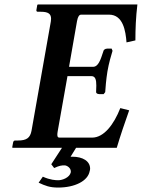

<svg xmlns="http://www.w3.org/2000/svg" viewBox="-20 -666 649 865"><path d="M37 0H259.2L211 74L224 91C248 80 257 79 271 79C281 79 299 90 299 106V110C294 134 261 146 243 146C231 146 206 145 173 130L154 157C184 171 204 179 242 179C316 179 376 150 384 105C385 102 386 98 386 94C386 60 353 40 306 40H298L322.7 0H506C522 -54 543 -116 562 -169L522 -179C493 -105 448 -46 395 -46H248C241.6 -46 238.3 -49 238.3 -58.9C238.3 -63 238.8 -68.3 240 -75L284 -323H392C410 -323 413.9 -306.1 413.9 -280.4C413.9 -271.8 413.5 -262.2 413 -252C412 -248 417 -242 427 -242H447L454 -251C455 -268 458.1 -308 464 -344C470.1 -381 482 -421 487 -437L483 -447H463C453 -447 446 -440 446 -436C433 -396 423 -365 399 -365H291L327 -571C331 -592 337 -600 346 -600H471C535 -600 546 -526 550 -475L590 -484C590 -535 592 -588 599 -646H151L148 -644L144 -621C143 -616 146 -613 150 -613H164C196.6 -613 210.1 -604.1 210.1 -581.4C210.1 -577.6 209.7 -573.5 209 -569L122 -77C116 -45 100 -33 61 -33H48C44 -33 40 -30 39 -24L35 -2Z"/></svg>

Font: Linux Libertine O
Style: Bold Italic
Weight: 700
Italic angle: -11.5°
Designer: Philipp H. Poll
Foundry: Philipp H. Poll
Version: Version 4.1.0